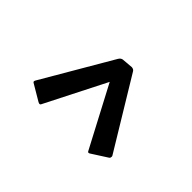

<svg xmlns="http://www.w3.org/2000/svg" viewBox="-99 -672 781 781"><g transform="rotate(-45 291.5 -281.5)"><path d="M461.4 -325.2Q472.7 -318.4 473.6 -308.1L477.5 -261.2Q476.6 -250.5 469.2 -246.1L169.9 -64.5Q166 -61.5 162.6 -61.5Q155.3 -61.5 152.3 -65.4L109.4 -132.3Q106.4 -136.7 106.4 -139.6Q106.4 -142.6 109.4 -144.5L371.6 -282.7L108.9 -416Q106 -418 106 -421.1Q106 -424.3 108.9 -429.7L149.9 -499Q151.9 -502.4 155 -502.4Q158.2 -502.4 162.1 -500Z"/></g></svg>

Font: Wellfleet
Style: Regular
Weight: 400
Designer: Riccardo De Franceschi
Foundry: Riccardo De Franceschi
Version: Version 1.002